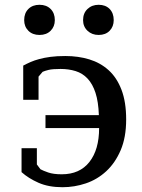

<svg xmlns="http://www.w3.org/2000/svg" viewBox="-20 -772 592 802"><path d="M241 10Q183 10 141 -8.5Q99 -27 70 -53V-153H134V-85L149 -65Q160 -59 181.5 -51.5Q203 -44 238 -44Q313 -44 353.5 -95.5Q394 -147 394 -237H170V-291H393Q391 -347 379 -384Q367 -421 346 -443.5Q325 -466 296 -475Q267 -484 233 -484Q199 -484 183 -480Q167 -476 158 -472L141 -452V-355H77V-498Q92 -506 108 -513Q124 -520 144.5 -525.5Q165 -531 191 -534.5Q217 -538 253 -538Q307 -538 353 -524Q399 -510 433.5 -479Q468 -448 487.5 -397Q507 -346 507 -273Q507 -198 484 -144.5Q461 -91 423.5 -56.5Q386 -22 338.5 -6Q291 10 241 10ZM81 -688Q81 -717 98.5 -734.5Q116 -752 145 -752Q174 -752 191.5 -734.5Q209 -717 209 -688Q209 -661 191.5 -643.5Q174 -626 145 -626Q116 -626 98.5 -643.5Q81 -661 81 -688ZM327 -688Q327 -717 345.5 -734.5Q364 -752 392 -752Q421 -752 438 -734.5Q455 -717 455 -688Q455 -661 438 -643.5Q421 -626 392 -626Q364 -626 345.5 -643.5Q327 -661 327 -688Z"/></svg>

Font: PT Serif Caption
Style: Regular
Weight: 400
Designer: A.Korolkova, O.Umpeleva, V.Yefimov
Foundry: ParaType Ltd
Version: Version 1.000W OFL